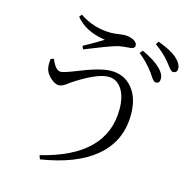

<svg xmlns="http://www.w3.org/2000/svg" viewBox="-123 -924 1095 1110"><g transform="rotate(15 425.0 -368.5)"><path d="M213 67 205 44Q583 -48 583 -331Q583 -409 552 -454Q522 -497 474 -497Q405 -497 273 -410Q268 -406 258 -399Q227 -375 208 -375Q185 -375 159 -398Q136 -418 127 -441Q118 -462 122 -506Q123 -508 123 -510L141 -516Q166 -453 198 -453Q215 -453 283 -480Q415 -534 480 -534Q559 -534 607 -476Q655 -418 655 -319Q655 -158 535 -59Q423 34 213 67ZM290 -612 281 -631Q283 -632 287 -634Q370 -680 397 -698Q395 -698 392 -699Q278 -716 219 -788L231 -804Q317 -746 420 -746Q437 -746 471 -751Q493 -754 500 -754Q529 -754 553 -743Q578 -730 578 -711Q578 -692 544 -690Q543 -690 539 -690Q497 -687 472 -680Q423 -666 293 -613ZM743 -536Q732 -536 713 -565Q704 -579 699 -586Q657 -641 611 -676L625 -694Q701 -659 737 -623Q769 -592 768 -562Q768 -534 743 -536ZM824 -620Q813 -621 794 -647Q783 -661 777 -669Q742 -712 688 -750L700 -768Q776 -740 813 -709Q850 -676 850 -646Q850 -620 824 -620Z"/></g></svg>

Font: Cactus Classical Serif
Style: Regular
Weight: 400
Designer: Henry Chan (via Glyphwiki)、田海東、宇文滿月
Foundry: Moonlit Owen
Version: Version 1.000